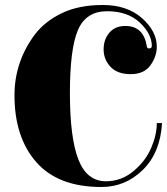

<svg xmlns="http://www.w3.org/2000/svg" viewBox="-20 -739 669 769"><path d="M608 -552Q608 -513 582.5 -477.5Q557 -442 503.5 -442Q450 -442 422.5 -471.5Q395 -501 395 -541Q395 -581 418 -608Q441 -635 482 -635Q555 -635 568 -554Q569 -545 577 -545Q588 -545 588 -555Q588 -603 540 -648.5Q492 -694 408.5 -694Q325 -694 292.5 -619.5Q260 -545 260 -366Q260 -187 294 -100Q328 -13 404 -13Q466 -13 514.5 -53.5Q563 -94 585.5 -146.5Q608 -199 608 -246H629Q622 -127 552 -58.5Q482 10 386 10Q213 10 125.5 -89.5Q38 -189 38 -357Q38 -491 119 -600Q159 -653 227 -686Q295 -719 392 -719Q489 -719 548.5 -666.5Q608 -614 608 -552Z"/></svg>

Font: Elsie Swash Caps Black
Style: Regular
Weight: 900
Designer: Alejandro Inler
Foundry: Alejandro Inler
Version: 1.003